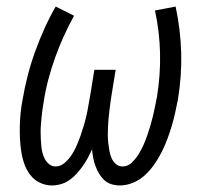

<svg xmlns="http://www.w3.org/2000/svg" viewBox="-20 -558 640 586"><path d="M138 8Q119 8 101.5 -0.5Q84 -9 72.5 -24Q61 -39 54.5 -57Q48 -75 45 -94.5Q42 -114 41 -133.5Q40 -153 40.5 -173.5Q41 -194 43 -214Q45 -234 49 -254Q55 -290 64.5 -327Q74 -364 87 -400Q100 -436 115.5 -470.5Q131 -505 150 -538L206 -510Q189 -479 174.5 -447Q160 -415 148 -381.5Q136 -348 127 -313.5Q118 -279 113 -245Q111 -234 109.5 -223Q108 -212 107 -201Q106 -190 105 -179Q104 -168 104 -156.5Q104 -145 104.5 -134.5Q105 -124 106 -113Q107 -102 109.5 -92Q112 -82 117 -72.5Q122 -63 130.5 -56.5Q139 -50 150 -50Q165 -50 178 -61.5Q191 -73 199.5 -86.5Q208 -100 214.5 -115Q221 -130 226 -144.5Q231 -159 235.5 -174Q240 -189 243.5 -204Q247 -219 249.5 -234.5Q252 -250 255 -265L268 -345H333L320 -265Q318 -253 316.5 -241Q315 -229 313.5 -217Q312 -205 311 -192.5Q310 -180 309.5 -168Q309 -156 309 -144.5Q309 -133 310.5 -121Q312 -109 314 -97.5Q316 -86 320.5 -75.5Q325 -65 333.5 -57.5Q342 -50 354 -50Q370 -50 382 -61.5Q394 -73 402.5 -86.5Q411 -100 417.5 -114.5Q424 -129 429 -143.5Q434 -158 438.5 -173Q443 -188 446.5 -202.5Q450 -217 453 -232Q456 -247 459 -262Q470 -329 468.5 -395Q467 -461 453 -526L516 -538Q531 -468 533 -397.5Q535 -327 523 -254Q519 -234 514.5 -213.5Q510 -193 504 -173Q498 -153 490.5 -133Q483 -113 473.5 -94Q464 -75 451.5 -57Q439 -39 423 -24Q407 -9 386.5 -0.5Q366 8 346 8Q332 8 319.5 4Q307 0 298 -8.5Q289 -17 282.5 -28Q276 -39 271.5 -51Q267 -63 264.5 -76Q262 -89 261 -102Q255 -89 248 -76Q241 -63 232.5 -51Q224 -39 214 -28Q204 -17 192 -8.5Q180 0 166 4Q152 8 138 8Z"/></svg>

Font: Iosevka Slab LtExObl
Style: Regular
Weight: 300
Width: 7
Italic angle: -9°
Monospace: yes
Designer: Belleve Invis
Foundry: Belleve Invis
Version: Version 11.1.0; ttfautohint (v1.8.3)